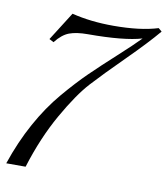

<svg xmlns="http://www.w3.org/2000/svg" viewBox="-110 -662 633 723"><g transform="rotate(10 207.0 -300.5)"><path d="M36 0H-38Q-9 -86 31 -158.5Q71 -231 119 -287.5Q167 -344 207.5 -383.5Q248 -423 302.5 -472.5Q357 -522 386 -552Q318 -532 180 -532Q137 -532 110 -522Q83 -512 58 -480L41 -489L110 -598Q182 -580 269 -580Q372 -580 439 -601L452 -590Q410 -540 336.5 -467Q263 -394 219.5 -346.5Q176 -299 124 -207.5Q72 -116 36 0Z"/></g></svg>

Font: Dynalight
Style: Regular
Weight: 400
Designer: Astigmatic (AOETI)
Foundry: Astigmatic (AOETI)
Version: Version 1.000